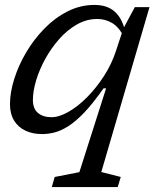

<svg xmlns="http://www.w3.org/2000/svg" viewBox="-20 -534 636 779"><path d="M302 164.5 410.5 -175.5H400Q357 -114 321.5 -77Q286 -40 255.8 -21.2Q225.5 -2.5 199.8 3.8Q174 10 151 10Q112.5 10 83 -4Q53.5 -18 37 -45Q20.5 -72 20.5 -111.5Q20.5 -159 37.8 -213.8Q55 -268.5 86.2 -321.5Q117.5 -374.5 160.2 -418.2Q203 -462 254.5 -488Q306 -514 363.5 -514Q414 -514 444 -488Q474 -462 486 -414L483 -383.5Q463 -424 435.2 -440.5Q407.5 -457 374.5 -457Q331.5 -457 292.2 -434.8Q253 -412.5 220.2 -375.5Q187.5 -338.5 163.5 -294.8Q139.5 -251 126.5 -207.5Q113.5 -164 113.5 -128.5Q113.5 -93 134 -75.8Q154.5 -58.5 189 -58.5Q219.5 -58.5 257.5 -80Q295.5 -101.5 332.8 -139Q370 -176.5 401.5 -225Q433 -273.5 450.5 -327.5L480.5 -418.5L527 -505H586.5L391 164L470 184L457.5 225H190L202 184Z"/></svg>

Font: Newsreader 7pt
Style: Italic
Weight: 400
Italic angle: -17°
Designer: Hugues Gentile
Foundry: Production Type
Version: Version 1.003